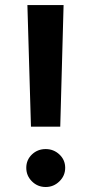

<svg xmlns="http://www.w3.org/2000/svg" viewBox="-20 -729 357 754"><path d="M216.6 -231.5 229.7 -709.1H87.6L101.6 -231.5ZM83.2 -70Q83.2 -38.9 105.4 -16.8Q127.7 5.4 159.4 5.4Q190.6 5.4 213.3 -16.8Q236 -38.9 236 -70Q236 -101.1 213.3 -122.4Q190.6 -143.6 159.4 -143.6Q127.7 -143.6 105.4 -122.4Q83.2 -101.1 83.2 -70Z"/></svg>

Font: Estedad-FD VF
Style: Regular
Weight: 100
Designer: Amin Abedi
Version: Version 7.3